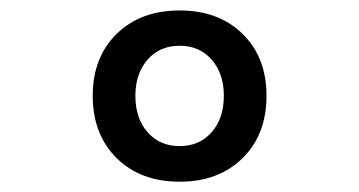

<svg xmlns="http://www.w3.org/2000/svg" viewBox="-20 -731 690 369"><path d="M158.2 -546.9Q158.2 -620.6 204.1 -665.8Q250 -710.9 325.2 -710.9Q400.4 -710.9 446.3 -665.8Q492.2 -620.6 492.2 -546.9Q492.2 -472.7 446.3 -427.2Q400.4 -381.8 325.2 -381.8Q250 -381.8 204.1 -427.2Q158.2 -472.7 158.2 -546.9ZM410.2 -546.9Q410.2 -589.8 386.7 -616.5Q363.3 -643.1 325.2 -643.1Q287.1 -643.1 263.7 -616.5Q240.2 -589.8 240.2 -546.9Q240.2 -503.4 263.7 -476.8Q287.1 -450.2 325.2 -450.2Q363.3 -450.2 386.7 -476.8Q410.2 -503.4 410.2 -546.9Z"/></svg>

Font: Azeret Mono
Style: Regular
Weight: 400
Designer: Martin Vácha
Foundry: Displaay
Version: Version 1.002